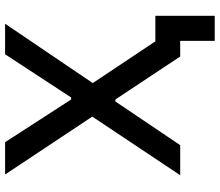

<svg xmlns="http://www.w3.org/2000/svg" viewBox="-76 -670 884 773"><g transform="rotate(-90 366.5 -283.0)"><path d="M587 -100H690V139H589V0H526L353 -261H345L169 0H48L284 -354L51 -705H181L353 -439H361L535 -705H658L419 -352Z"/></g></svg>

Font: Manrope Medium
Style: Medium
Weight: 500
Designer: Mikhail Sharanda
Foundry: Mikhail Sharanda
Version: Version 4.000;hotconv 1.0.109;makeotfexe 2.5.65596